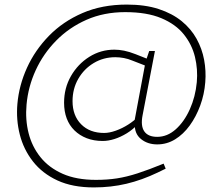

<svg xmlns="http://www.w3.org/2000/svg" viewBox="-20 -689 963 839"><path d="M390 130Q297 130 231 99.5Q165 69 124 16.5Q83 -36 66.5 -101Q50 -166 56 -235Q63 -316 98 -393Q133 -470 194 -532.5Q255 -595 340.5 -632Q426 -669 534 -669Q614 -669 673.5 -649.5Q733 -630 774 -596.5Q815 -563 839 -519.5Q863 -476 872 -427.5Q881 -379 877 -330Q873 -277 855 -228Q837 -179 809 -140.5Q781 -102 745 -80Q709 -58 667 -58Q625 -58 596 -81.5Q567 -105 569 -149L568 -162L613 -403L559 -424Q540 -432 521 -435.5Q502 -439 484 -439Q432 -439 389.5 -413.5Q347 -388 322 -344.5Q297 -301 297 -247Q297 -184 334.5 -146Q372 -108 435 -108Q458 -108 486 -118Q514 -128 540 -144.5Q566 -161 584 -180L583 -147Q561 -123 534 -106.5Q507 -90 480 -81.5Q453 -73 429 -73Q390 -73 359 -85Q328 -97 305.5 -119Q283 -141 271.5 -171.5Q260 -202 260 -240Q260 -304 290 -356.5Q320 -409 370 -440.5Q420 -472 480 -472Q500 -472 522.5 -467.5Q545 -463 573 -452L621 -433L616 -419L632 -466H657L603 -185Q594 -139 610.5 -115Q627 -91 667 -91Q711 -91 748 -124Q785 -157 809.5 -211.5Q834 -266 840 -330Q845 -386 832 -440Q819 -494 783.5 -538.5Q748 -583 685 -609.5Q622 -636 527 -636Q434 -636 358 -602.5Q282 -569 225.5 -511.5Q169 -454 136 -382Q103 -310 96 -232Q90 -166 105 -107Q120 -48 157 -2Q194 44 254 70.5Q314 97 399 97Q449 97 491 90.5Q533 84 581 68.5Q629 53 695 26L704 48L669 65Q600 98 532.5 114Q465 130 390 130Z"/></svg>

Font: REM Medium Thin
Style: Italic
Weight: 250
Italic angle: -11°
Version: Version 1.005;gftools[0.9.28]